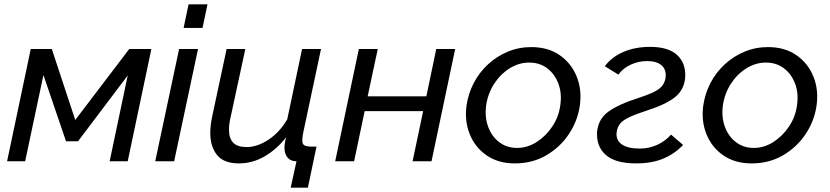

<svg xmlns="http://www.w3.org/2000/svg" viewBox="-20 -750 3861 893"><path d="M13 0 123 -522H221L330 -192L581 -522H684L574 0H490L574 -399L343 -93H287L182 -401L97 0Z M857 -730H945L922 -620H834ZM813 -522H901L790 0H702Z M1332 123 1359 0Q1323 0 1309.5 -30Q1296 -60 1311 -112Q1269 -57 1212 -23.5Q1155 10 1091 10Q1021 10 989.5 -29Q958 -68 958 -131Q958 -167 967 -209L1034 -522H1121L1053 -207Q1049 -191 1047 -176Q1045 -161 1045 -147Q1045 -107 1064.5 -86.5Q1084 -66 1127 -66Q1177 -66 1229 -100.5Q1281 -135 1316 -195L1385 -522H1473L1392 -141Q1382 -96 1388.5 -82Q1395 -68 1428 -68H1452L1412 123Z M1539 0 1649 -522H1737L1690 -302H1963L2009 -522H2097L1987 0H1899L1948 -233H1676L1627 0Z M2375 10Q2297 10 2243 -27.5Q2189 -65 2164.5 -126.5Q2140 -188 2150 -260Q2158 -315 2183.5 -364Q2209 -413 2249.5 -450.5Q2290 -488 2341.5 -509.5Q2393 -531 2451 -531Q2529 -531 2583 -493.5Q2637 -456 2662 -394.5Q2687 -333 2677 -260Q2667 -188 2626 -126.5Q2585 -65 2520.5 -27.5Q2456 10 2375 10ZM2385 -62Q2433 -62 2476 -89.5Q2519 -117 2549 -162Q2579 -207 2586 -261Q2594 -316 2577 -361Q2560 -406 2525 -432.5Q2490 -459 2441 -459Q2394 -459 2351 -432.5Q2308 -406 2278.5 -360.5Q2249 -315 2241 -259Q2234 -204 2251 -159Q2268 -114 2303 -88Q2338 -62 2385 -62Z M2939 10Q2842 10 2797.5 -29.5Q2753 -69 2757 -136Q2762 -195 2808 -229.5Q2854 -264 2954 -296Q3022 -318 3047 -338Q3072 -358 3076 -392Q3079 -428 3056 -447Q3033 -466 2990 -466Q2950 -466 2914 -449.5Q2878 -433 2856 -403L2793 -442Q2825 -485 2879.5 -508.5Q2934 -532 3004 -532Q3088 -532 3129 -494.5Q3170 -457 3167 -392Q3163 -333 3120 -298.5Q3077 -264 2989 -236Q2937 -219 2907 -205Q2877 -191 2864 -174.5Q2851 -158 2848 -135Q2844 -98 2872 -78.5Q2900 -59 2956 -59Q2998 -59 3036 -76Q3074 -93 3101 -124L3157 -76Q3120 -36 3066.5 -13Q3013 10 2939 10Z M3476 10Q3398 10 3344 -27.5Q3290 -65 3265.5 -126.5Q3241 -188 3251 -260Q3259 -315 3284.5 -364Q3310 -413 3350.5 -450.5Q3391 -488 3442.5 -509.5Q3494 -531 3552 -531Q3630 -531 3684 -493.5Q3738 -456 3763 -394.5Q3788 -333 3778 -260Q3768 -188 3727 -126.5Q3686 -65 3621.5 -27.5Q3557 10 3476 10ZM3486 -62Q3534 -62 3577 -89.5Q3620 -117 3650 -162Q3680 -207 3687 -261Q3695 -316 3678 -361Q3661 -406 3626 -432.5Q3591 -459 3542 -459Q3495 -459 3452 -432.5Q3409 -406 3379.5 -360.5Q3350 -315 3342 -259Q3335 -204 3352 -159Q3369 -114 3404 -88Q3439 -62 3486 -62Z"/></svg>

Font: Raleway Medium
Style: Italic
Weight: 500
Italic angle: -12°
Designer: Matt McInerney, Pablo Impallari, Rodrigo Fuenzalida
Foundry: Matt McInerney, Pablo Impallari, Rodrigo Fuenzalida
Version: Version 4.026